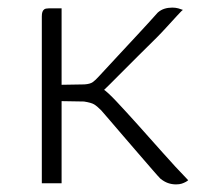

<svg xmlns="http://www.w3.org/2000/svg" viewBox="-20 -482 536 505"><path d="M443 3Q432 3 422 -0.5Q412 -4 402 -12Q396 -18 380.5 -36Q365 -54 345 -77Q325 -100 304.5 -124Q284 -148 268.5 -166Q253 -184 246 -192Q235 -203 227.5 -207.5Q220 -212 201 -215L142 -216V0H90V-439Q90 -446 91.5 -450.5Q93 -455 96.5 -457.5Q100 -460 108 -460Q117 -460 125.5 -460Q134 -460 142 -460Q142 -446 142 -418.5Q142 -391 142 -359.5Q142 -328 142 -300.5Q142 -273 142 -259L202 -260Q217 -261 224 -266Q231 -271 240 -281Q265 -308 290.5 -335.5Q316 -363 343 -392Q370 -421 395 -449Q403 -456 412.5 -459Q422 -462 433 -462Q442 -462 449 -460Q456 -458 461 -456Q459 -455 447 -442Q435 -429 419.5 -412Q404 -395 392 -383Q368 -359 342.5 -334Q317 -309 293 -284.5Q269 -260 248 -240L252 -247Q263 -240 286.5 -215Q310 -190 341.5 -155Q373 -120 407.5 -81Q442 -42 475 -8Q473 -6 468.5 -3.5Q464 -1 458 1Q452 3 443 3Z"/></svg>

Font: Genos Light
Style: Regular
Weight: 300
Designer: Robert E. Leuschke
Foundry: Robert E. Leuschke
Version: Version 1.010